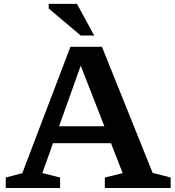

<svg xmlns="http://www.w3.org/2000/svg" viewBox="-20 -948 884 968"><path d="M218 -226V-311.5H578V-226ZM749.5 -76.5 840.5 -53V0H508.5V-53L598.5 -75L374.5 -649H398.5L193.5 -75.5L283 -53V0H9V-53L92.5 -75L335 -712H494ZM455 -769H387L225.5 -905V-928.5H368Z"/></svg>

Font: Newsreader 7pt Medium
Style: Regular
Weight: 500
Designer: Hugues Gentile
Foundry: Production Type
Version: Version 1.003